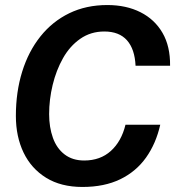

<svg xmlns="http://www.w3.org/2000/svg" viewBox="-20 -730 695 762"><path d="M307 12Q222 12 163 -24.5Q104 -61 73.5 -124.5Q43 -188 43 -270Q43 -365 68 -445.5Q93 -526 140.5 -585.5Q188 -645 255 -677.5Q322 -710 406 -710Q481 -710 537.5 -681.5Q594 -653 625 -599.5Q656 -546 655 -469H518Q515 -535 484 -570Q453 -605 394 -605Q340 -605 298.5 -576Q257 -547 230 -499Q203 -451 189 -393Q175 -335 175 -277Q175 -225 190 -183Q205 -141 236.5 -117Q268 -93 314 -93Q378 -93 420 -131Q462 -169 478 -235H616Q599 -160 559.5 -104.5Q520 -49 457 -18.5Q394 12 307 12Z"/></svg>

Font: Azeret Mono Thin Medium
Style: Italic
Weight: 500
Italic angle: -12°
Version: Version 1.002